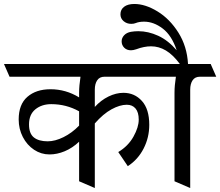

<svg xmlns="http://www.w3.org/2000/svg" viewBox="-50 -892 1108 966"><path d="M701 -264Q701 -200 672.5 -144.5Q644 -89 593 -56L545 -127Q595 -157 621.5 -204.5Q648 -252 648 -290Q648 -327 632 -346Q616 -365 588 -365Q553 -365 511 -342Q469 -319 427 -271V54L348 20V-179Q314 -147 275.5 -131Q237 -115 199 -115Q157 -115 121.5 -138.5Q86 -162 65 -202.5Q44 -243 44 -291Q44 -367 88 -405Q132 -443 204 -443Q281 -443 348 -402V-426Q348 -460 355 -506H-2L-30 -570H730L758 -506H476Q451 -506 439 -488Q427 -470 427 -441V-354Q458 -388 496 -406.5Q534 -425 571 -425Q627 -425 664 -384Q701 -343 701 -264ZM348 -260V-332Q283 -368 208 -368Q160 -368 128 -342Q96 -316 96 -266Q96 -220 120.5 -200.5Q145 -181 190 -181Q227 -181 269.5 -202Q312 -223 348 -260Z M728 0ZM956 -506Q931 -506 919 -488Q907 -470 907 -441V54L828 20V-426Q828 -461 835 -506H726L698 -570H1010L1038 -506ZM896 -570H855Q820 -617 784.5 -638Q749 -659 710 -659Q675 -659 635 -644Q620 -639 609 -639Q588 -639 575 -652Q562 -665 562 -684Q562 -701 574.5 -714.5Q587 -728 609 -732Q627 -735 646 -735Q696 -735 746 -712Q796 -689 839 -639Q814 -714 768.5 -748.5Q723 -783 675 -783Q650 -783 633 -776Q624 -772 610 -772Q588 -772 572 -785.5Q556 -799 556 -820Q556 -844 574.5 -858Q593 -872 626 -872Q681 -872 742.5 -834.5Q804 -797 847.5 -728Q891 -659 896 -570Z"/></svg>

Font: Sumana
Style: Regular
Weight: 400
Designer: Cyreal, Alexei Vanyashin (Devanagari), Olga Karpushina (Latin)
Foundry: Cyreal
Version: Version 1.015;PS 001.015;hotconv 1.0.70;makeotf.lib2.5.58329